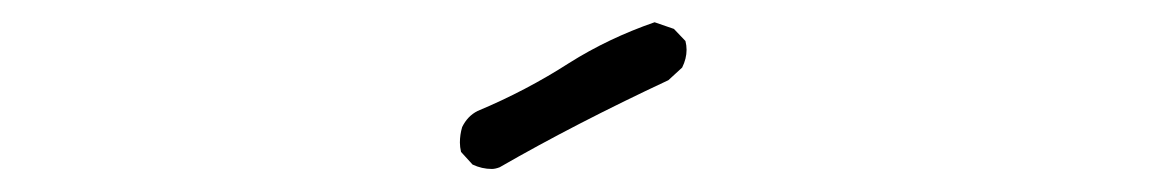

<svg xmlns="http://www.w3.org/2000/svg" viewBox="-20 -841 1040 170"><path d="M398.4 -695.3Q406.7 -691.4 415.5 -691.4Q418.5 -691.4 422.4 -692.9Q489.3 -731.4 571.8 -770L584 -781.2Q587.9 -789.1 587.9 -796.9Q587.9 -800.8 586.9 -804.7L576.7 -815.4L559.6 -821.3Q518.6 -807.1 483.9 -785.2Q445.8 -760.7 402.8 -742.7Q394 -738.3 389.2 -728.5Q387.2 -721.7 387.2 -714.8Q387.2 -710.9 388.2 -706.5Z"/></svg>

Font: NaikaiFont
Style: ExtraLight
Weight: 200
Version: Version 1.89